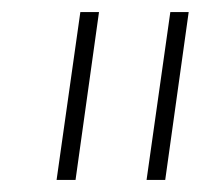

<svg xmlns="http://www.w3.org/2000/svg" viewBox="-20 -717 334 319"><path d="M74 -418H105.5L144.5 -697H113.5ZM223.5 -418H254.5L293.5 -697H263Z"/></svg>

Font: HK Grotesk ExtraLight
Style: Italic
Weight: 200
Italic angle: -16°
Designer: Alfredo Marco Pradil
Foundry: Hanken Design Co.
Version: Version 3.001;FEAKit 1.0